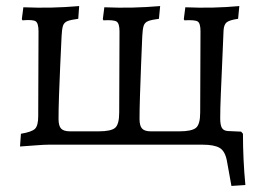

<svg xmlns="http://www.w3.org/2000/svg" viewBox="-20 -477 862 633"><path d="M46 6 49 -36Q85 -42 95.5 -52.5Q106 -63 106 -94L107 -373Q107 -400 98 -406.5Q89 -413 54 -410L52 -414L57 -453Q105 -451 150 -452Q195 -453 241 -457L238 -415Q214 -412 202.5 -407.5Q191 -403 187.5 -391.5Q184 -380 183 -357Q181 -312 178.5 -260Q176 -208 174.5 -161Q173 -114 173 -85Q173 -62 181.5 -53Q190 -44 211 -44H305Q346 -44 359.5 -55.5Q373 -67 373 -106L374 -373Q374 -399 365 -405.5Q356 -412 321 -410L319 -414L324 -453Q372 -451 416.5 -452Q461 -453 508 -457L504 -415Q480 -412 468.5 -407.5Q457 -403 453.5 -391.5Q450 -380 449 -357Q447 -312 445 -260Q443 -208 441.5 -161Q440 -114 440 -85Q440 -62 448.5 -53Q457 -44 477 -44H571Q612 -44 626 -55.5Q640 -67 640 -106L641 -374Q641 -400 632 -406Q623 -412 588 -410L586 -414L591 -453Q637 -451 681.5 -452Q726 -453 769 -457L765 -415Q737 -411 727.5 -403.5Q718 -396 717 -376Q715 -325 712.5 -269.5Q710 -214 708 -166Q706 -118 706 -87L667 0H140Q126 0 100.5 2Q75 4 46 6ZM743 136 728 53Q722 21 704 10.5Q686 0 648 0L706 -87Q706 -65 711.5 -55.5Q717 -46 731 -45L775 -43L781 -36Q781 6 783 49Q785 92 789 133Z"/></svg>

Font: Alegreya
Style: Regular
Weight: 400
Designer: Juan Pablo del Peral
Foundry: Huerta Tipografica
Version: Version 2.009